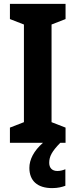

<svg xmlns="http://www.w3.org/2000/svg" viewBox="-20 -734 389 987"><path d="M233 103C233 70 247 44 290 0H317V-78L245 -106V-608L317 -636V-714H31V-636L103 -608V-106L31 -78V0H201C153 42 131 87 131 129C131 195 172 233 248 233C278 233 300 227 316 221V136C306 140 292 145 275 145C248 145 233 129 233 103Z"/></svg>

Font: Noto Sans Lao UI Cond
Style: Bold
Weight: 700
Width: 3
Designer: Monotype Design Team
Foundry: Monotype Imaging Inc.
Version: Version 2.000